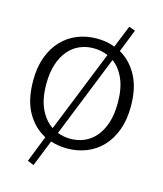

<svg xmlns="http://www.w3.org/2000/svg" viewBox="-129 -845 925 1090"><g transform="rotate(15 333.0 -300.5)"><path d="M494 -750 531 -737 478 -603Q542 -567 581 -495.5Q620 -424 620 -315Q620 -236 597.5 -175.5Q575 -115 536 -74Q497 -33 444 -12Q391 9 331 9Q305 9 280.5 5Q256 1 234 -6L172 149L135 134L196 -21Q128 -56 87 -128.5Q46 -201 46 -315Q46 -394 68.5 -454Q91 -514 130 -555Q169 -596 221.5 -617Q274 -638 335 -638Q362 -638 389.5 -633.5Q417 -629 441 -619ZM123 -315Q123 -227 150.5 -169Q178 -111 223 -82L416 -563Q376 -580 331 -580Q288 -580 250.5 -564Q213 -548 184.5 -515Q156 -482 139.5 -432Q123 -382 123 -315ZM335 -49Q378 -49 415.5 -65Q453 -81 481.5 -114Q510 -147 526.5 -197Q543 -247 543 -315Q543 -400 518 -456.5Q493 -513 451 -543L259 -63Q296 -49 335 -49Z"/></g></svg>

Font: Mukta Light
Style: Regular
Weight: 300
Designer: Girish Dalvi and Yashodeep Gholap
Foundry: Ek Type
Version: Version 2.538;PS 1.002;hotconv 16.6.51;makeotf.lib2.5.65220;